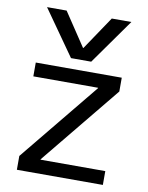

<svg xmlns="http://www.w3.org/2000/svg" viewBox="-88 -853 708 917"><g transform="rotate(10 266.5 -395.0)"><path d="M65 -790H160L268 -628H270L379 -790H474L318 -570H220ZM58 0V-67L372 -451V-453H58V-520H475V-453L161 -69V-67H475V0Z"/></g></svg>

Font: M PLUS 1
Style: Regular
Weight: 400
Designer: Coji Morishita
Foundry: UNDERFOREST DESIGN
Version: Version 1.001